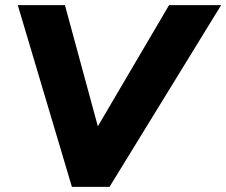

<svg xmlns="http://www.w3.org/2000/svg" viewBox="-20 -725 878 745"><path d="M259 0 49 -705H232L377 -171H322L636 -705H838L405 0Z"/></svg>

Font: Nunito Sans 12pt ExtraLight 12pt Black
Style: Italic
Weight: 900
Italic angle: -9°
Version: Version 3.101;gftools[0.9.27]